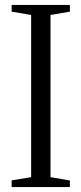

<svg xmlns="http://www.w3.org/2000/svg" viewBox="-20 -763 332 783"><path d="M107 -40.5V-702L27.5 -715.5V-743H265V-715.5L186 -702V-40.5L265 -27V0H27.5V-27.5Z"/></svg>

Font: Merriweather 96pt Light
Style: Regular
Weight: 300
Version: Version 2.100